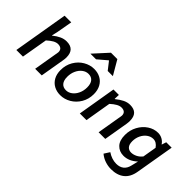

<svg xmlns="http://www.w3.org/2000/svg" viewBox="-59 -1591 2550 2550"><g transform="rotate(45 1216.0 -316.0)"><path d="M167 -775H292L252 -551L233 -471H237Q287 -511 333.5 -532.5Q380 -554 429 -554Q503 -554 540 -516Q577 -478 577 -399Q577 -373 571 -341L513 0H389L444 -325L448 -346Q452 -370 452 -376Q452 -412 431 -430Q410 -448 372 -448Q340 -448 304 -428Q268 -408 223 -367L160 0H36Z M639 -227Q639 -321 683 -396Q727 -471 798 -512.5Q869 -554 947 -554Q1014 -554 1066.5 -525.5Q1119 -497 1149 -442.5Q1179 -388 1179 -313Q1179 -219 1135 -144.5Q1091 -70 1020 -28.5Q949 13 871 13Q804 13 751.5 -15.5Q699 -44 669 -98Q639 -152 639 -227ZM1053 -313Q1053 -383 1023 -418.5Q993 -454 939 -454Q893 -454 853 -424Q813 -394 789 -342Q765 -290 765 -227Q765 -158 795 -122.5Q825 -87 879 -87Q925 -87 965 -117Q1005 -147 1029 -199Q1053 -251 1053 -313ZM950 -863H1070L1188 -661H1091L1005 -771H1001L872 -661H766Z M1319 -541H1421L1418 -465H1424Q1475 -507 1523 -530.5Q1571 -554 1621 -554Q1695 -554 1732 -516Q1769 -478 1769 -399Q1769 -373 1764 -341L1706 0H1581L1636 -325L1640 -346Q1644 -370 1644 -376Q1644 -412 1623.5 -430Q1603 -448 1565 -448Q1533 -448 1496.5 -428Q1460 -408 1415 -367L1353 0H1228Z M1828 155 1878 77Q1914 102 1956.5 116.5Q1999 131 2042 131Q2106 131 2146.5 99Q2187 67 2201 7L2226 -95Q2137 -12 2035 -12Q1955 -12 1904 -65Q1853 -118 1853 -222Q1853 -313 1894 -389Q1935 -465 2002.5 -509.5Q2070 -554 2146 -554Q2190 -554 2227 -533.5Q2264 -513 2286 -479H2290L2310 -541H2412L2319 4Q2300 118 2229 174.5Q2158 231 2043 231Q1987 231 1931 212.5Q1875 194 1828 155ZM2229 -194 2262 -389Q2219 -452 2158 -452Q2112 -452 2071 -422.5Q2030 -393 2005.5 -342.5Q1981 -292 1981 -233Q1981 -172 2007 -143Q2033 -114 2076 -114Q2115 -114 2156.5 -134Q2198 -154 2229 -194Z"/></g></svg>

Font: Nebula Sans Semibold
Style: Regular
Weight: 600
Italic angle: -9°
Designer: Paul D. Hunt for Adobe (as Source Sans)
Foundry: Nebula Entertainment & Broadcasting LLC
Version: Version 1.010